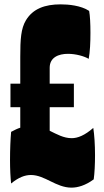

<svg xmlns="http://www.w3.org/2000/svg" viewBox="-20 -850 475 881"><path d="M28 -466V-358H73V-264C60 -260 46 -253 31 -245C28 -212 26 -163 26 -115C26 -74 28 -35 31 -8C65 -36 94 -47 122 -47C186 -47 237 11 308 11C337 11 372 1 410 -27C414 -55 416 -96 416 -138C416 -185 413 -232 408 -263C369 -229 337 -216 309 -216C272 -216 241 -234 208 -250V-358H319V-466H208V-539C208 -587 249 -603 292 -603C328 -603 367 -592 387 -580C393 -611 395 -656 395 -699C395 -741 393 -780 389 -800C351 -825 294 -830 258 -830C186 -830 131 -810 99 -757C76 -719 73 -669 73 -590V-466Z"/></svg>

Font: Ranchers
Style: Regular
Weight: 400
Designer: Pablo Impallari, Brenda Gallo
Foundry: Pablo Impallari, Brenda Gallo
Version: Version 1.000